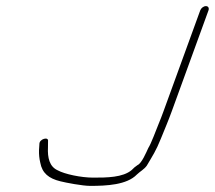

<svg xmlns="http://www.w3.org/2000/svg" viewBox="-20 -630 703 628"><path d="M634.9 -596 514.8 -266C509.7 -252 504.3 -238 498.5 -224C490.9 -205.4 474.3 -160.1 465.1 -146C458.2 -131.3 443.6 -95.9 429.8 -90C422.7 -85.3 416.5 -80 410.9 -74C382 -49.2 328.7 -49 284.8 -49C244.5 -49 190.9 -60.6 168.6 -73C141.8 -85 135.2 -114.1 136.9 -148L137.1 -168C139.8 -184.4 108.3 -175.6 108.9 -159L107.6 -139C107.2 -125 108.5 -111.3 111.7 -98C117.9 -63.7 139.5 -46.2 177.5 -37C195 -32.5 249.9 -22 275 -22C328.6 -22 394.8 -25.2 427.5 -59C438.3 -69.5 450.9 -75.5 460 -88C479.3 -120.9 489.8 -135.6 506.4 -177C519.3 -208.9 530.2 -234.1 541.8 -266L661.9 -596C664.7 -603.7 661.1 -610 653.5 -610C646 -610 637.7 -603.7 634.9 -596Z"/></svg>

Font: Take Off
Style: Drunk
Weight: 400
Foundry: Cannot Into Space Fonts
Version: Version 0.89